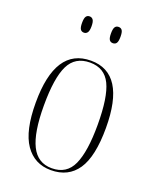

<svg xmlns="http://www.w3.org/2000/svg" viewBox="-140 -819 737 910"><g transform="rotate(20 228.5 -364.0)"><path d="M228 10Q145 10 98.5 -57.5Q52 -125 52 -267Q52 -543 231 -543Q406 -543 406 -267Q406 -123 361 -56.5Q316 10 228 10ZM229 0Q304 0 334 -66.5Q364 -133 364 -267Q364 -407 333.5 -470Q303 -533 230 -533Q155 -533 124 -469.5Q93 -406 93 -267Q93 -131 125.5 -65.5Q158 0 229 0ZM299 -656Q287 -656 281 -665Q275 -674 275 -697Q275 -720 281 -729Q287 -738 299 -738Q311 -738 317 -729Q323 -720 323 -697Q323 -674 317 -665Q311 -656 299 -656ZM153 -656Q141 -656 135 -665Q129 -674 129 -697Q129 -720 135 -729Q141 -738 153 -738Q164 -738 170.5 -729Q177 -720 177 -697Q177 -674 170.5 -665Q164 -656 153 -656Z"/></g></svg>

Font: Noto Serif Display Condensed ExtraLight
Style: Regular
Weight: 200
Width: 3
Designer: Monotype Design Team
Foundry: Monotype Imaging Inc.
Version: Version 2.009